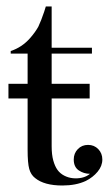

<svg xmlns="http://www.w3.org/2000/svg" viewBox="-20 -562 335 591"><path d="M263 -415V-397H139V-112Q139 -86 144 -68Q149 -50 157 -39Q165 -28 177.5 -21.5Q190 -15 204 -13.5Q218 -12 232 -15Q246 -18 257 -27Q238 -27 222.5 -37.5Q207 -48 207 -71Q207 -90 219.5 -103Q232 -116 251 -116Q270 -116 282.5 -103Q295 -90 295 -71Q295 -51 280.5 -33.5Q266 -16 244 -5Q214 9 172 9Q116 9 88 -14Q75 -24 70 -42Q65 -60 65 -101V-397H13V-405Q47 -416 72 -444Q80 -453 86.5 -462Q93 -471 98 -480Q107 -499 116 -526L121 -542H139V-415ZM6 -304H256V-259H6Z"/></svg>

Font: Wachinanga
Style: Regular
Weight: 400
Designer: deFharo
Foundry: deFharo
Version: Wachinanga: Version 2.001 2013